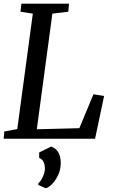

<svg xmlns="http://www.w3.org/2000/svg" viewBox="-21 -763 625 1056"><path d="M-1 0 3 -40 74 -53 159.5 -688 91.5 -698.5 97 -743H358.5L354.5 -698.5L267 -688L181.5 -52L415.5 -58L493 -244.5L551.5 -235L502 0ZM189.5 254 190 244.5Q204 233.5 215.2 208Q226.5 182.5 226 160Q225.5 141.5 217.5 126Q209.5 110.5 194.5 106V75.5L260.5 43Q290.5 55 302.2 79.2Q314 103.5 313 137Q312.5 170 299 199.2Q285.5 228.5 266.5 248.2Q247.5 268 231 272.5Z"/></svg>

Font: Merriweather
Style: Italic
Weight: 400
Italic angle: -7.8°
Designer: Eben Sorkin
Foundry: Eben Sorkin
Version: Version 2.100